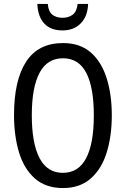

<svg xmlns="http://www.w3.org/2000/svg" viewBox="-20 -942 636 972"><path d="M546 -358Q546 -253 520 -169.5Q494 -86 439 -38Q384 10 299 10Q211 10 156 -39Q101 -88 76 -171.5Q51 -255 51 -359Q51 -536 112.5 -630Q174 -724 299 -724Q385 -724 439.5 -676.5Q494 -629 520 -546Q546 -463 546 -358ZM141 -358Q141 -217 180 -142Q219 -67 298 -67Q377 -67 416 -141Q455 -215 455 -358Q455 -500 416.5 -573.5Q378 -647 299 -647Q219 -647 180 -573Q141 -499 141 -358ZM426 -922Q424 -860 389 -824Q354 -788 296 -788Q237 -788 204.5 -822.5Q172 -857 169 -922H222Q225 -884 244.5 -868Q264 -852 297 -852Q328 -852 348.5 -868Q369 -884 373 -922Z"/></svg>

Font: Avrile Sans Condensed
Style: Regular
Weight: 400
Width: 3
Designer: Monotype Design Team
Foundry: Monotype Imaging Inc.
Version: Version 2.001;September 10, 2019;FontCreator 11.5.0.2425 64-